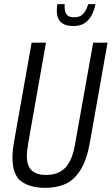

<svg xmlns="http://www.w3.org/2000/svg" viewBox="-20 -891 537 923"><path d="M199 12Q125 12 82.5 -19Q40 -50 40 -133Q40 -150 42 -170Q44 -190 48 -212L132 -686H201L115 -199Q113 -183 111 -168.5Q109 -154 109 -142Q109 -94 132 -72Q155 -50 202 -50Q261 -50 294.5 -85.5Q328 -121 341 -199L428 -686H497L413 -211Q398 -124 368 -75.5Q338 -27 296 -7.5Q254 12 199 12ZM333 -766Q302 -766 284.5 -776Q267 -786 260 -802.5Q253 -819 253 -839Q253 -847 254 -855Q255 -863 256 -871H291Q291 -867 290.5 -862Q290 -857 291 -854Q291 -843 294.5 -832.5Q298 -822 307.5 -815Q317 -808 336 -808Q361 -808 374 -819Q387 -830 394 -845Q401 -860 404 -871H439Q434 -846 422.5 -821.5Q411 -797 389.5 -781.5Q368 -766 333 -766Z"/></svg>

Font: Archivo ExtraCondensed Light
Style: Italic
Weight: 300
Width: 2
Italic angle: -10°
Designer: Hector Gatti
Foundry: Omnibus-Type
Version: Version 2.001